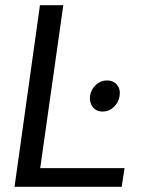

<svg xmlns="http://www.w3.org/2000/svg" viewBox="-20 -720 561 740"><path d="M36 0 134 -700H224L135 -72H460L449 0ZM376 -290Q351 -290 337.5 -307.5Q324 -325 327 -350Q331 -376 349.5 -393Q368 -410 392 -410Q417 -410 431 -393Q445 -376 441 -350Q437 -325 418.5 -307.5Q400 -290 376 -290Z"/></svg>

Font: Host Grotesk
Style: Italic
Weight: 400
Italic angle: -8°
Designer: Doğukan Karapınar based on Poppins by Indian Type Foundry, Jonny Pinhorn
Foundry: Element Type
Version: Version 1.001; ttfautohint (v1.8.4.7-5d5b)